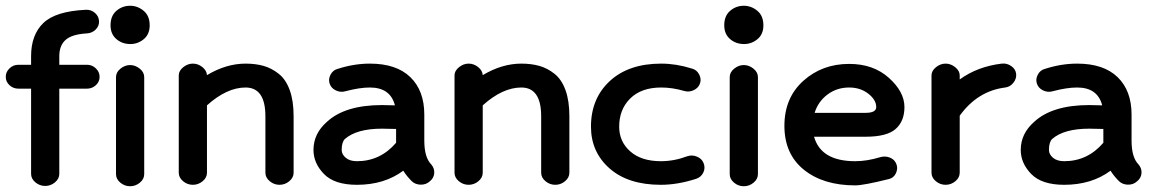

<svg xmlns="http://www.w3.org/2000/svg" viewBox="-26 -632 3999 667"><path d="M276 -324H180V-28Q180 -11 165 1.5Q150 14 131 14Q112 14 97 1.5Q82 -11 82 -28V-324H38Q20 -324 7 -336Q-6 -348 -6 -365Q-6 -382 7 -394.5Q20 -407 38 -407H82V-437Q82 -511 124.5 -552Q167 -593 272 -598Q290 -599 303.5 -587.5Q317 -576 318 -559Q319 -542 306.5 -529.5Q294 -517 276 -516Q224 -513 202 -493.5Q180 -474 180 -437V-407H276Q294 -407 307 -394.5Q320 -382 320 -365Q320 -348 307 -336Q294 -324 276 -324Z M377 -27V-364Q377 -381 392.5 -393.5Q408 -406 426 -406Q444 -406 459.5 -393.5Q475 -381 475 -364V-27Q475 -10 460 2.5Q445 15 426 15Q407 15 392 2.5Q377 -10 377 -27ZM427 -479Q398 -479 378 -496.5Q358 -514 358 -544Q358 -577 378.5 -594.5Q399 -612 426 -612Q452 -612 473 -594.5Q494 -577 494 -544Q494 -513 473.5 -496Q453 -479 427 -479Z M595 -32V-370Q595 -386 610.5 -398.5Q626 -411 644 -411Q662 -411 677 -399Q692 -387 693 -371Q760 -411 827 -411Q862 -411 890 -403Q918 -395 942.5 -375.5Q967 -356 980.5 -319Q994 -282 994 -228V-32Q994 -15 979 -2.5Q964 10 945 10Q926 10 911 -2.5Q896 -15 896 -32V-228Q896 -328 827 -328Q762 -328 693 -266V-32Q693 -15 678 -2.5Q663 10 644 10Q625 10 610 -2.5Q595 -15 595 -32Z M1214 10Q1136 10 1099.5 -27.5Q1063 -65 1063 -111Q1063 -168 1110 -209Q1173 -267 1301 -267Q1308 -267 1323 -266.5Q1338 -266 1346 -266Q1330 -328 1259 -328Q1223 -328 1174 -315Q1157 -310 1140.5 -318Q1124 -326 1119 -342Q1114 -357 1122.5 -373Q1131 -389 1148 -393Q1204 -411 1259 -411Q1351 -411 1399.5 -364Q1448 -317 1448 -234V-144Q1448 -85 1472 -61Q1484 -47 1482.5 -30Q1481 -13 1467 -2Q1454 10 1435 9.5Q1416 9 1404 -3Q1386 -21 1375 -39Q1309 10 1214 10ZM1350 -136V-184Q1341 -184 1325 -184.5Q1309 -185 1301 -185Q1213 -185 1172 -149Q1161 -138 1161 -111Q1161 -96 1175 -84Q1189 -72 1214 -72Q1295 -72 1350 -136Z M1553 -32V-370Q1553 -386 1568.5 -398.5Q1584 -411 1602 -411Q1620 -411 1635 -399Q1650 -387 1651 -371Q1718 -411 1785 -411Q1820 -411 1848 -403Q1876 -395 1900.5 -375.5Q1925 -356 1938.5 -319Q1952 -282 1952 -228V-32Q1952 -15 1937 -2.5Q1922 10 1903 10Q1884 10 1869 -2.5Q1854 -15 1854 -32V-228Q1854 -328 1785 -328Q1720 -328 1651 -266V-32Q1651 -15 1636 -2.5Q1621 10 1602 10Q1583 10 1568 -2.5Q1553 -15 1553 -32Z M2270 10Q2156 10 2091.5 -47Q2027 -104 2027 -192Q2027 -290 2092.5 -350.5Q2158 -411 2271 -411Q2323 -411 2377 -394Q2394 -390 2402.5 -374Q2411 -358 2406 -343Q2401 -327 2384.5 -319Q2368 -311 2351 -316Q2310 -328 2271 -328Q2202 -328 2163.5 -290Q2125 -252 2125 -192Q2125 -140 2163.5 -106Q2202 -72 2270 -72Q2316 -72 2361 -89Q2378 -95 2395 -88Q2412 -81 2418 -66Q2425 -49 2417.5 -33Q2410 -17 2393 -11Q2328 10 2270 10Z M2509 -27V-364Q2509 -381 2524.5 -393.5Q2540 -406 2558 -406Q2576 -406 2591.5 -393.5Q2607 -381 2607 -364V-27Q2607 -10 2592 2.5Q2577 15 2558 15Q2539 15 2524 2.5Q2509 -10 2509 -27ZM2559 -479Q2530 -479 2510 -496.5Q2490 -514 2490 -544Q2490 -577 2510.5 -594.5Q2531 -612 2558 -612Q2584 -612 2605 -594.5Q2626 -577 2626 -544Q2626 -513 2605.5 -496Q2585 -479 2559 -479Z M2945 12Q2834 12 2766.5 -42.5Q2699 -97 2699 -195Q2699 -292 2764.5 -351Q2830 -410 2924 -410Q3008 -410 3062 -361.5Q3116 -313 3116 -260Q3116 -211 3085.5 -184Q3055 -157 2981 -157H2802Q2826 -72 2945 -72Q2986 -72 3032 -86Q3049 -91 3065.5 -84.5Q3082 -78 3088 -62Q3094 -47 3086.5 -30.5Q3079 -14 3062 -10Q2974 12 2945 12ZM2924 -328Q2881 -328 2848.5 -303.5Q2816 -279 2804 -240H2981Q3018 -240 3018 -260Q3018 -285 2990.5 -306.5Q2963 -328 2924 -328Z M3210 -32V-370Q3210 -386 3225.5 -398.5Q3241 -411 3259 -411Q3277 -411 3292.5 -398.5Q3308 -386 3308 -370V-356Q3370 -401 3454 -411Q3472 -413 3487 -402.5Q3502 -392 3504 -376Q3506 -359 3494.5 -344.5Q3483 -330 3466 -328Q3370 -316 3308 -230V-32Q3308 -15 3293 -2.5Q3278 10 3259 10Q3240 10 3225 -2.5Q3210 -15 3210 -32Z M3671 10Q3593 10 3556.5 -27.5Q3520 -65 3520 -111Q3520 -168 3567 -209Q3630 -267 3758 -267Q3765 -267 3780 -266.5Q3795 -266 3803 -266Q3787 -328 3716 -328Q3680 -328 3631 -315Q3614 -310 3597.5 -318Q3581 -326 3576 -342Q3571 -357 3579.5 -373Q3588 -389 3605 -393Q3661 -411 3716 -411Q3808 -411 3856.5 -364Q3905 -317 3905 -234V-144Q3905 -85 3929 -61Q3941 -47 3939.5 -30Q3938 -13 3924 -2Q3911 10 3892 9.5Q3873 9 3861 -3Q3843 -21 3832 -39Q3766 10 3671 10ZM3807 -136V-184Q3798 -184 3782 -184.5Q3766 -185 3758 -185Q3670 -185 3629 -149Q3618 -138 3618 -111Q3618 -96 3632 -84Q3646 -72 3671 -72Q3752 -72 3807 -136Z"/></svg>

Font: Hoogli
Style: Bold
Weight: 700
Designer: Anand Singh Naorem
Foundry: Brand New Type
Version: Version 1.00 b007